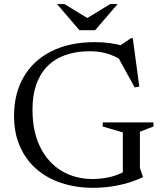

<svg xmlns="http://www.w3.org/2000/svg" viewBox="-20 -886 776 916"><path d="M647.5 -84.5 662 -42V-41Q628.5 -25 590 -13.5Q551.5 -2 509.8 4Q468 10 424.5 10Q342 10 272.8 -13Q203.5 -36 153 -80.2Q102.5 -124.5 74.8 -188.2Q47 -252 47 -333Q47 -439.5 93 -518.8Q139 -598 225.5 -641.5Q312 -685 432.5 -685Q471 -685 504.8 -680.2Q538.5 -675.5 577.5 -665L541 -660.5L605 -704H613.5L644.5 -473L622.5 -469L532 -633.5L586.5 -581.5Q545.5 -611.5 503.5 -626.5Q461.5 -641.5 409 -641.5Q342.5 -641.5 291.5 -623.2Q240.5 -605 205.5 -569.2Q170.5 -533.5 152.8 -482Q135 -430.5 135 -364Q135 -257 172.5 -182.8Q210 -108.5 274.8 -70.2Q339.5 -32 421.5 -32Q455 -32 488 -38Q521 -44 548.2 -55.5Q575.5 -67 591 -82L566 -26.5V-254.5L470 -282.5V-302H712V-282.5L647.5 -257.5ZM404 -795.5H389L505.5 -866.5H541L434 -742H359L252 -866.5H287.5Z"/></svg>

Font: Newsreader 24pt
Style: Regular
Weight: 400
Designer: Hugues Gentile
Foundry: Production Type
Version: Version 1.003